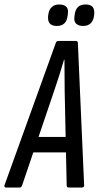

<svg xmlns="http://www.w3.org/2000/svg" viewBox="-49 -838 442 858"><path d="M-22 0Q-31 0 -29 -10L200 -645Q203 -655 211 -655H290Q299 -655 299 -645L327 -10Q327 0 317 0H258Q249 0 249 -10L240 -432Q240 -468 239.5 -502Q239 -536 239 -571H237Q227 -536 216 -501.5Q205 -467 193 -432L50 -10Q46 0 39 0ZM86 -157 110 -226H254L257 -157ZM322 -722Q302 -722 291 -732.5Q280 -743 284 -766L285 -774Q291 -818 333 -818Q355 -818 364.5 -807.5Q374 -797 372 -774L371 -766Q364 -722 322 -722ZM205 -722Q184 -722 174 -732.5Q164 -743 166 -766L167 -774Q174 -818 216 -818Q237 -818 247.5 -807.5Q258 -797 254 -774L253 -766Q247 -722 205 -722Z"/></svg>

Font: Sofia Sans Extra Condensed Medium
Style: Italic
Weight: 500
Italic angle: -9°
Version: Version 4.100